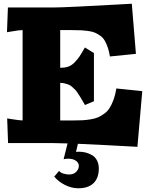

<svg xmlns="http://www.w3.org/2000/svg" viewBox="-20 -760 800 1020"><path d="M293.9 147.9Q301.3 157.7 317.4 162.4Q333.5 167 347.2 167Q371.1 167 385 152.8Q398.9 138.7 398.9 121.1Q398.9 105 383.3 94Q367.7 83 342.8 83Q331.1 83 317.9 85.9L338.9 2Q268.6 0 259.8 0H22.9L18.1 -130.9L42 -127Q87.4 -120.1 100.1 -120.1V-600.1Q80.1 -600.1 41 -592.8L17.1 -588.9L22 -720.2H261.2Q296.9 -720.2 401.6 -725.3Q506.3 -730.5 593.3 -735.4L680.2 -740.2L702.1 -474.1L564 -460Q559.6 -487.8 552.2 -508.8Q544.9 -529.8 535.9 -544.9Q526.9 -560.1 512.7 -570.1Q498.5 -580.1 484.9 -586.2Q471.2 -592.3 449.7 -595.2Q428.2 -598.1 409.2 -599.1Q390.1 -600.1 360.8 -600.1H299.8V-399.9Q324.7 -399.9 343 -406.2Q361.3 -412.6 377 -429.2Q392.6 -445.8 400.6 -457.5Q408.7 -469.2 424.8 -497.1Q426.3 -499 427 -500.5Q427.7 -502 429 -503.9Q430.2 -505.9 431.2 -507.8L479 -478V-222.2L431.2 -202.1Q428.7 -206.5 418.7 -223.9Q408.7 -241.2 405.5 -246.3Q402.3 -251.5 393.1 -265.4Q383.8 -279.3 378.7 -283.9Q373.5 -288.6 363.5 -297.9Q353.5 -307.1 345 -310.3Q336.4 -313.5 324.7 -316.7Q313 -319.8 299.8 -319.8V-120.1H367.2Q397 -120.1 417.2 -121.1Q437.5 -122.1 461.4 -126Q485.4 -129.9 501.5 -137Q517.6 -144 534.4 -156.5Q551.3 -168.9 562.5 -186.8Q573.7 -204.6 583.3 -230.5Q592.8 -256.3 598.1 -290L735.8 -275.9L710 20Q529.8 9.8 394 3.9L383.8 46.9Q385.7 46.9 390.6 46.4Q395.5 45.9 397.9 45.9Q417.5 45.9 435.1 50.3Q452.6 54.7 469 64.2Q485.4 73.7 495.1 92Q504.9 110.4 504.9 134.8Q504.9 186 476.8 213.1Q448.7 240.2 396 240.2Q359.9 240.2 325.2 222.7Q290.5 205.1 268.1 178.2Z"/></svg>

Font: Zantroke
Style: Regular
Weight: 500
Foundry: gluk
Version: Version 0.36